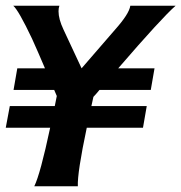

<svg xmlns="http://www.w3.org/2000/svg" viewBox="-32 -646 629 666"><path d="M420 -626H577Q529 -584 378 -409H504L491 -334H313Q300 -318 292 -310L285 -278H477L464 -203H269Q236 -47 238 0H87Q108 -43 142 -203H-12L2 -278H158L165 -313L156 -334H15L28 -409H124Q99 -468 79 -512Q32 -611 14 -626H174Q171 -618 171 -607Q171 -580 188 -544L251 -409L367 -543Q416 -598 420 -626Z"/></svg>

Font: GFS Neohellenic Rg
Style: Bold Italic
Weight: 700
Italic angle: -12°
Designer: Designed by Takis Katsoulidis and George D. Matthiopoulos.
Foundry: Designed by Takis Katsoulidis and George D. Matthiopoulos.
Version: Version 1.0